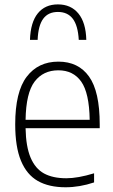

<svg xmlns="http://www.w3.org/2000/svg" viewBox="-20 -822 503 852"><path d="M422.5 -253H93.5Q95 -171.5 115.8 -122.5Q136.5 -73.5 175.5 -52.2Q214.5 -31 274.5 -31Q325.5 -31 397.5 -53V-12.5Q333 9 271 9Q197 9 147.8 -19Q98.5 -47 73 -108.8Q47.5 -170.5 47.5 -270.5Q47.5 -414.5 98.5 -481.5Q149.5 -548.5 239 -548.5Q328 -548.5 375.2 -482.2Q422.5 -416 422.5 -270ZM93.5 -290.5H378Q376 -409.5 340.5 -459.8Q305 -510 239 -510Q171.5 -510 133.5 -459.8Q95.5 -409.5 93.5 -290.5ZM237 -802.5Q294.5 -802.5 327.8 -762.2Q361 -722 363 -645H329.5Q326 -708.5 303 -738.8Q280 -769 237 -769Q194 -769 171.8 -738.8Q149.5 -708.5 147 -645H113Q115.5 -723 147.8 -762.8Q180 -802.5 237 -802.5Z"/></svg>

Font: Encode Sans Semi Condensed ExLight
Style: Regular
Weight: 275
Width: 4
Designer: Multiple Designers
Foundry: Impallari Type
Version: Version 2.000